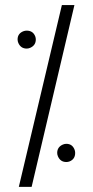

<svg xmlns="http://www.w3.org/2000/svg" viewBox="-20 -728 370 762"><path d="M49.8 -571.3Q49.8 -595.7 74.2 -604.5Q80.1 -606.4 85.9 -606.4Q111.3 -606.4 120.1 -583Q122.1 -577.1 122.1 -571.3Q122.1 -547.9 99.6 -538.1Q92.8 -535.2 85.9 -535.2Q62.5 -535.2 52.7 -557.6Q49.8 -564.5 49.8 -571.3ZM54.7 13.7 225.6 -708H275.4L105.5 13.7ZM207 -121.1Q207 -144.5 229.5 -154.3Q236.3 -157.2 243.2 -157.2Q267.6 -157.2 276.4 -132.8Q278.3 -127 278.3 -121.1Q278.3 -95.7 254.9 -86.9Q249 -85 243.2 -85Q219.7 -85 210 -107.4Q207 -114.3 207 -121.1Z"/></svg>

Font: Post No Bills Jaffna
Style: Regular
Weight: 400
Designer: Kosala Senevirathne, Siva Puranthara, Lasantha Premarathna, Tharique Azeez
Foundry: Mooniak
Version: Version 1.220 ; ttfautohint (v1.6)